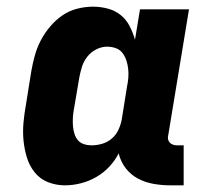

<svg xmlns="http://www.w3.org/2000/svg" viewBox="-20 -548 640 576"><path d="M175 8Q148 8 124 -1.5Q100 -11 84 -31Q68 -51 60.5 -76Q53 -101 50.5 -127Q48 -153 50.5 -180.5Q53 -208 58 -235L74 -335Q78 -358 84.5 -381.5Q91 -405 102.5 -427Q114 -449 130.5 -468.5Q147 -488 167.5 -502Q188 -516 212 -522Q236 -528 259 -528Q282 -528 304 -522Q326 -516 342.5 -502.5Q359 -489 369 -469.5Q379 -450 385 -429L400 -520H547L485 -144Q483 -137 484 -131Q485 -125 489 -120.5Q493 -116 499 -114Q505 -112 511 -112H531V8H491Q465 8 440 3.5Q415 -1 393.5 -12.5Q372 -24 357 -43.5Q342 -63 336 -88Q325 -66 307.5 -47.5Q290 -29 268 -16.5Q246 -4 222 2Q198 8 175 8ZM255 -112Q270 -112 286 -116.5Q302 -121 315 -132Q328 -143 335 -158Q342 -173 345 -188L361 -288Q364 -302 365 -315.5Q366 -329 364.5 -342Q363 -355 359 -367Q355 -379 347.5 -389Q340 -399 327.5 -403.5Q315 -408 301 -408Q285 -408 269 -400Q253 -392 242 -378Q231 -364 226 -348Q221 -332 218 -316L201 -216Q199 -204 198.5 -192Q198 -180 199 -168.5Q200 -157 203.5 -146Q207 -135 214 -127Q221 -119 232 -115.5Q243 -112 255 -112Z"/></svg>

Font: Iosevka Etoile Heavy
Style: Italic
Weight: 900
Italic angle: -9°
Designer: Belleve Invis
Foundry: Belleve Invis
Version: Version 22.1.2; ttfautohint (v1.8.4)